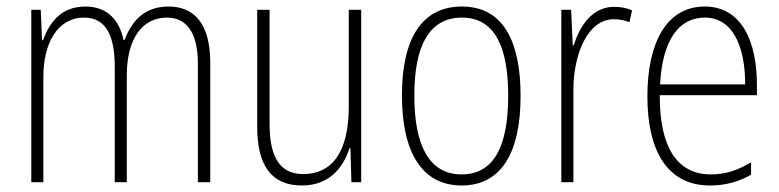

<svg xmlns="http://www.w3.org/2000/svg" viewBox="-20 -559 2391 589"><path d="M497 -539C425 -539 385 -497 362 -436H359C347 -495 311 -539 242 -539C164 -539 130 -485 112 -436H109L105 -529H76V0H113V-323C113 -426 156 -505 238 -505C293 -505 332 -468 332 -355V0H369V-328C369 -441 417 -505 492 -505C548 -505 587 -465 587 -364V0H625V-367C625 -486 576 -539 497 -539Z M1088 -529H1050V-233C1050 -91 998 -25 910 -25C843 -25 807 -71 807 -178V-529H769V-170C769 -51 813 10 906 10C992 10 1033 -46 1052 -104H1055L1058 0H1088Z M1577 -265C1577 -433 1523 -539 1397 -539C1275 -539 1213 -442 1213 -266C1213 -90 1276 10 1396 10C1517 10 1577 -89 1577 -265ZM1251 -266C1251 -419 1297 -505 1397 -505C1500 -505 1539 -411 1539 -266C1539 -108 1494 -24 1396 -24C1297 -24 1251 -112 1251 -266Z M1864 -538C1795 -538 1758 -477 1740 -420H1737L1732 -529H1702V0H1739V-283C1739 -393 1783 -500 1863 -500C1881 -500 1898 -496 1911 -491L1919 -527C1902 -535 1883 -538 1864 -538Z M2142 -539C2024 -539 1966 -427 1966 -263C1966 -98 2026 10 2158 10C2207 10 2247 -2 2284 -23V-61C2240 -35 2204 -24 2160 -24C2056 -24 2003 -110 2004 -267H2302V-300C2302 -428 2257 -539 2142 -539ZM2142 -505C2229 -505 2266 -415 2266 -300H2005C2012 -437 2063 -505 2142 -505Z"/></svg>

Font: Noto Sans Condensed ExtraLight
Style: Regular
Weight: 200
Width: 3
Designer: Monotype Design Team
Foundry: Monotype Imaging Inc.
Version: Version 2.013